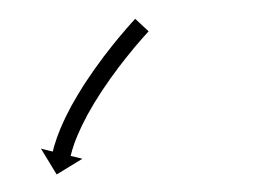

<svg xmlns="http://www.w3.org/2000/svg" viewBox="-20 -278 276 209"><path d="M140.7 -242.7C141.1 -243.1 141.4 -243.5 141.8 -243.9L127.2 -257.5C126.8 -257.1 126.4 -256.7 126 -256.3L126 -256.2L126 -256.2C124.8 -254.9 123.6 -253.6 122.3 -252.2C122.3 -252.2 122.3 -252.2 122.3 -252.2C122.3 -252.2 122.3 -252.2 122.3 -252.2C120.4 -250.1 118.6 -247.9 116.7 -245.8C116.7 -245.8 116.7 -245.8 116.7 -245.8C116.7 -245.8 116.7 -245.7 116.7 -245.7C114.3 -243 111.9 -240.1 109.5 -237.3C109.5 -237.3 109.5 -237.3 109.5 -237.3C109.5 -237.3 109.5 -237.3 109.5 -237.3C106.7 -233.9 103.9 -230.5 101.2 -227.1C101.2 -227.1 101.2 -227.1 101.2 -227.1C101.2 -227 101.2 -227 101.2 -227C98.1 -223.2 95.2 -219.3 92.2 -215.5C92.2 -215.5 92.2 -215.4 92.2 -215.4C92.2 -215.4 92.2 -215.4 92.2 -215.4C89.1 -211.2 86 -207 83 -202.8C83 -202.8 83 -202.8 82.9 -202.8C82.9 -202.7 82.9 -202.7 82.9 -202.7C79.8 -198.3 76.8 -193.9 73.9 -189.5C73.9 -189.5 73.8 -189.4 73.8 -189.4C73.8 -189.4 73.8 -189.4 73.8 -189.4C70.9 -184.9 68 -180.4 65.3 -175.8C65.3 -175.8 65.2 -175.8 65.2 -175.8C65.2 -175.7 65.2 -175.7 65.2 -175.7C62.6 -171.3 60 -166.9 57.5 -162.4C57.5 -162.4 57.5 -162.3 57.5 -162.3C57.5 -162.3 57.4 -162.2 57.4 -162.2C55.2 -158 53 -153.8 50.9 -149.5C50.9 -149.5 50.9 -149.5 50.9 -149.4C50.9 -149.4 50.9 -149.4 50.9 -149.4C49.1 -145.5 47.3 -141.7 45.7 -137.8C45.7 -137.8 45.7 -137.8 45.6 -137.7C45.6 -137.7 45.6 -137.6 45.6 -137.6C44.3 -134.4 43 -131.1 41.8 -127.7C41.8 -127.7 41.8 -127.7 41.8 -127.7C41.8 -127.6 41.8 -127.6 41.8 -127.6C40.9 -125 40.1 -122.5 39.3 -119.9C39.3 -119.9 39.3 -119.9 39.3 -119.8C39.3 -119.8 39.2 -119.8 39.2 -119.8C38.8 -118.1 38.3 -116.5 37.9 -114.8C37.9 -114.8 37.9 -114.8 37.9 -114.8C37.9 -114.8 37.9 -114.7 37.9 -114.7C37.7 -114.2 37.6 -113.6 37.4 -113L24.6 -116.2L41.7 -88.1L69.7 -105.2L56.9 -108.3C57 -108.8 57.1 -109.4 57.3 -109.9C57.3 -109.9 57.3 -109.9 57.3 -109.9C57.3 -109.8 57.3 -109.8 57.3 -109.8C57.6 -111.3 58.1 -112.8 58.5 -114.3C58.5 -114.3 58.5 -114.2 58.5 -114.2C58.4 -114.2 58.4 -114.1 58.4 -114.1C59.1 -116.5 59.9 -118.8 60.7 -121.1C60.7 -121.1 60.7 -121.1 60.7 -121.1C60.7 -121 60.6 -121 60.6 -121C61.7 -124.1 62.9 -127.1 64.2 -130.1C64.2 -130.1 64.1 -130.1 64.1 -130.1C64.1 -130 64.1 -130 64.1 -130C65.6 -133.6 67.3 -137.3 69 -140.9C69 -140.9 68.9 -140.8 68.9 -140.8C68.9 -140.7 68.9 -140.7 68.9 -140.7C70.9 -144.8 73 -148.8 75.1 -152.8C75.1 -152.8 75.1 -152.8 75.1 -152.7C75 -152.7 75 -152.7 75 -152.7C77.4 -157 79.9 -161.3 82.4 -165.5C82.4 -165.5 82.4 -165.5 82.3 -165.4C82.3 -165.4 82.3 -165.4 82.3 -165.4C85 -169.8 87.8 -174.1 90.6 -178.5C90.6 -178.5 90.5 -178.4 90.5 -178.4C90.5 -178.4 90.5 -178.4 90.5 -178.4C93.4 -182.7 96.3 -187 99.3 -191.2C99.3 -191.2 99.3 -191.2 99.3 -191.2C99.2 -191.2 99.2 -191.2 99.2 -191.2C102.2 -195.3 105.2 -199.4 108.2 -203.4C108.2 -203.4 108.2 -203.4 108.2 -203.4C108.2 -203.4 108.1 -203.4 108.1 -203.4C111 -207.2 113.9 -210.9 116.9 -214.7C116.9 -214.7 116.9 -214.6 116.8 -214.6C116.8 -214.6 116.8 -214.6 116.8 -214.6C119.5 -217.9 122.2 -221.2 124.9 -224.5C124.9 -224.5 124.9 -224.5 124.9 -224.5C124.9 -224.5 124.8 -224.5 124.8 -224.5C127.2 -227.2 129.5 -230 131.8 -232.7C131.8 -232.7 131.8 -232.7 131.8 -232.7C131.8 -232.7 131.8 -232.7 131.8 -232.7C133.6 -234.8 135.4 -236.8 137.2 -238.9C137.2 -238.9 137.2 -238.9 137.2 -238.9C137.2 -238.9 137.2 -238.8 137.2 -238.8C138.4 -240.1 139.5 -241.4 140.7 -242.7L140.7 -242.7Z"/></svg>

Font: FRB American Cursive Just Arrows
Style: Bold Italic
Weight: 700
Italic angle: -25°
Version: Version 2.0;Modular Font Editor K font №1